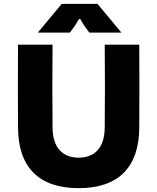

<svg xmlns="http://www.w3.org/2000/svg" viewBox="-20 -966 820 1001"><path d="M254 -733H74C73 -529 73 -494 74 -300C75 -95 182 15 390 15C598 15 705 -95 706 -300C707 -494 707 -529 706 -733H526C527 -529 528 -494 526 -300C525 -192 470 -144 390 -144C310 -144 255 -192 254 -300C252 -494 253 -529 254 -733ZM177 -796H344L370 -831L395 -872L420 -831L446 -796H613L488 -946H302Z"/></svg>

Font: Kreadon Extra Bold
Style: Regular
Weight: 800
Designer: kohakuno
Foundry: StudioGnu
Version: Version 1.000;Glyphs 3.1.2 (3151)